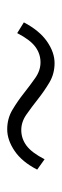

<svg xmlns="http://www.w3.org/2000/svg" viewBox="156 -590 168 519"><g transform="rotate(90 239.5 -330.0)"><path d="M329 -266Q300 -266 276.5 -280Q253 -294 231.5 -311Q210 -328 190 -342Q170 -356 148 -356Q125 -356 106 -342Q87 -328 69 -293L40 -311Q62 -353 91.5 -373.5Q121 -394 150 -394Q179 -394 202.5 -380Q226 -366 247.5 -349Q269 -332 289 -318Q309 -304 331 -304Q354 -304 373 -318Q392 -332 410 -367L438 -347Q417 -306 387.5 -286Q358 -266 329 -266Z"/></g></svg>

Font: Giro Light
Style: Regular
Weight: 300
Designer: Paul D. Hunt
Foundry: Adobe Systems Incorporated
Version: Version 1.000;PS 1.0;hotconv 1.0.88;makeotf.lib2.5.647800